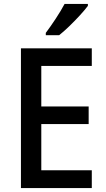

<svg xmlns="http://www.w3.org/2000/svg" viewBox="-20 -961 544 981"><path d="M449 0H87V-714H449V-624H191V-417H433V-327H191V-91H449ZM429 -931Q415 -912 389 -883.5Q363 -855 334 -827Q305 -799 282 -781H214V-793Q238 -825 265 -866Q292 -907 310 -941H429Z"/></svg>

Font: Noto Sans Malayalam SemiCondensed Medium
Style: Regular
Weight: 500
Width: 4
Designer: Jelle Bosma - Monotype Design Team
Foundry: Monotype Imaging Inc.
Version: Version 2.104; ttfautohint (v1.8.4.7-5d5b)